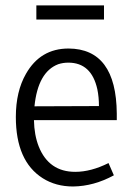

<svg xmlns="http://www.w3.org/2000/svg" viewBox="-20 -675 476 704"><path d="M397.5 -32.2 377.9 -77.1Q313.5 -44.9 255.9 -44.9Q159.2 -44.9 122.1 -137.7Q105.5 -179.7 104.5 -234.4H408.2V-258.8Q406.2 -496.1 231.4 -497.1Q127.9 -497.1 75.2 -404.3Q38.1 -339.8 38.1 -246.1Q38.1 -84 136.7 -21.5Q184.6 8.8 248 8.8Q324.2 7.8 397.5 -32.2ZM230.5 -445.3Q315.4 -445.3 336.9 -347.7Q342.8 -319.3 342.8 -286.1L106.4 -285.2Q119.1 -411.1 193.4 -439.5Q210.9 -445.3 230.5 -445.3ZM113.3 -655.3V-603.5H361.3V-655.3Z"/></svg>

Font: Yaldevi Colombo
Style: Regular
Weight: 400
Designer: Sol Matas, Denzil Rajitha, Kosala Senevirathne and Pathum Egodawatta
Foundry: Mooniak
Version: Version 1.020 ; ttfautohint (v1.6)